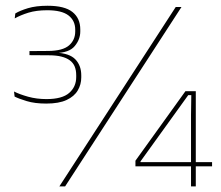

<svg xmlns="http://www.w3.org/2000/svg" viewBox="-20 -664 786 684"><path d="M144.5 -295Q104 -295 75.2 -303.8Q46.5 -312.5 32 -320L30 -338Q49.5 -328 80 -319.5Q110.5 -311 145.5 -311Q201.5 -311 226.5 -333Q251.5 -355 251.5 -389.5V-396Q251.5 -414 246 -427.2Q240.5 -440.5 228.5 -449.2Q216.5 -458 198.2 -462.5Q180 -467 154.5 -467L85 -467.5V-482L152.5 -482.5Q203.5 -483 225.8 -502.2Q248 -521.5 248 -552V-558Q248 -590.5 224 -609Q200 -627.5 148 -627.5Q109.5 -627.5 81.2 -618.8Q53 -610 32.5 -598.5L34.5 -616Q50.5 -626 79.5 -634.8Q108.5 -643.5 149.5 -643.5Q210.5 -643.5 238.2 -621.2Q266 -599 266 -559V-552Q266 -523.5 246.2 -499.8Q226.5 -476 177.5 -475H174.5L177.5 -476.5Q227.5 -474.5 248.5 -452.5Q269.5 -430.5 269.5 -395.5V-388Q269.5 -363 257 -341.8Q244.5 -320.5 217.2 -307.8Q190 -295 144.5 -295ZM191.5 0 606 -639H626.5L212 0ZM660.5 0V-254L661.5 -325H650.5L480.5 -89V-78L472.5 -86.5H735.5V-71.5H462.5V-91.5L640.5 -339H677.5V0Z"/></svg>

Font: Anek Tamil Thin
Style: Regular
Weight: 250
Designer: Aadarsh Rajan (Tamil), Yesha Goshar (Latin)
Foundry: Ek Type
Version: Version 1.003